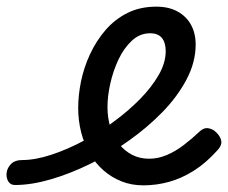

<svg xmlns="http://www.w3.org/2000/svg" viewBox="-188 -539 686 577"><path d="M243 18Q207 18 177 6Q147 -6 123 -27Q99 -48 82 -77Q65 -106 56 -141Q47 -176 47 -215Q47 -253 55.5 -294.5Q64 -336 82.5 -376Q101 -416 129 -448.5Q157 -481 195 -500Q233 -519 282 -519Q319 -519 345.5 -504.5Q372 -490 386 -464.5Q400 -439 400 -405Q400 -352 372.5 -300Q345 -248 299.5 -201.5Q254 -155 200 -117Q145 -77 84 -47Q23 -17 -35.5 0Q-94 17 -143 17Q-157 17 -163.5 5.5Q-170 -6 -168 -20.5Q-166 -35 -154.5 -46.5Q-143 -58 -122 -58Q-82 -58 -33.5 -74Q15 -90 65.5 -117Q116 -144 160 -178Q199 -207 233 -241.5Q267 -276 288.5 -313Q310 -350 310 -385Q310 -411 298.5 -425Q287 -439 263 -439Q232 -439 208 -416.5Q184 -394 168 -360Q152 -326 143.5 -288Q135 -250 135 -218Q135 -184 144 -155.5Q153 -127 170 -106Q187 -85 209.5 -73.5Q232 -62 260 -62Q287 -62 313 -73Q339 -84 364 -103Q389 -122 411 -143Q424 -156 438.5 -153.5Q453 -151 463 -140Q475 -128 477 -115Q479 -102 466 -88Q431 -49 394.5 -26Q358 -3 320 7.5Q282 18 243 18Z"/></svg>

Font: Playwrite SK
Style: Regular
Weight: 400
Designer: Veronika Burian, José Scaglione
Foundry: TypeTogether
Version: Version 1.002